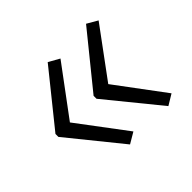

<svg xmlns="http://www.w3.org/2000/svg" viewBox="-102 -662 648 648"><g transform="rotate(-45 222.0 -337.5)"><path d="M35 -344 188 -534 227 -512 97 -337 227 -164 188 -141 35 -330ZM217 -344 371 -534 409 -512 280 -337 409 -164 371 -141 217 -330Z"/></g></svg>

Font: Noto Sans Malayalam UI SemiCondensed Light
Style: Regular
Weight: 300
Width: 4
Designer: Jelle Bosma - Monotype Design Team
Foundry: Monotype Imaging Inc.
Version: Version 2.104; ttfautohint (v1.8.4.7-5d5b)